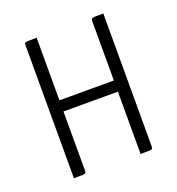

<svg xmlns="http://www.w3.org/2000/svg" viewBox="-99 -581 611 663"><g transform="rotate(-20 207.0 -250.0)"><path d="M62 0V-488Q62 -494 63.5 -496.5Q65 -499 74.5 -499.5Q84 -500 107 -500V-270H307V-488Q307 -494 309 -496.5Q311 -499 320.5 -499.5Q330 -500 352 -500V-12Q352 -6 350.5 -3.5Q349 -1 339.5 -0.5Q330 0 307 0V-229H107V-12Q107 -6 105.5 -3.5Q104 -1 94.5 -0.5Q85 0 62 0Z"/></g></svg>

Font: Yanone Kaffeesatz Light
Style: Regular
Weight: 300
Designer: Yanone (Cyrillic: Daniel Pouzeot, Huerta Tipografica, and Cyreal)
Foundry: Yanone
Version: Version 2.003